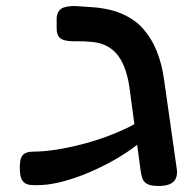

<svg xmlns="http://www.w3.org/2000/svg" viewBox="-20 -608 647 637"><path d="M506 9Q479 9 467 1.5Q455 -6 451.5 -18.5Q448 -31 446 -46L410 -314Q406 -345 397 -373Q388 -401 372.5 -422.5Q357 -444 332 -456.5Q307 -469 270 -470Q259 -471 245.5 -471Q232 -471 226 -471Q192 -471 179.5 -481.5Q167 -492 168 -518V-550Q170 -570 183 -579Q196 -588 229 -588Q239 -587 251.5 -586.5Q264 -586 273 -585Q337 -582 381.5 -563.5Q426 -545 454.5 -513Q483 -481 500 -438.5Q517 -396 524 -346L566 -51Q571 -21 556.5 -6Q542 9 506 9ZM117 6Q96 7 80.5 5.5Q65 4 56 -6.5Q47 -17 46 -41Q44 -78 54 -91.5Q64 -105 91 -105Q125 -105 166.5 -111.5Q208 -118 252.5 -129.5Q297 -141 339.5 -157Q382 -173 418.5 -192Q455 -211 480 -232L483 -172Q464 -150 433 -126Q402 -102 363 -79.5Q324 -57 281.5 -38.5Q239 -20 196.5 -8Q154 4 117 6Z"/></svg>

Font: Fredoka Expanded Medium
Style: Regular
Weight: 500
Width: 7
Designer: Ben Nathan
Foundry: Milena B. Brandão, Ben Nathan
Version: Version 2.001